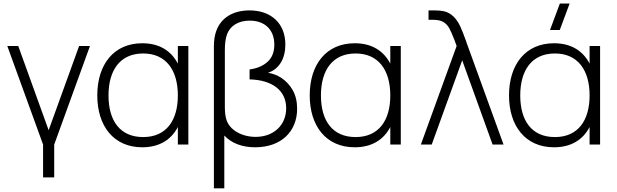

<svg xmlns="http://www.w3.org/2000/svg" viewBox="-20 -792 3378 1052"><path d="M277 180V0L473 -540H413.5L246.5 -78.5L80 -540H20L216 0V180Z M954.5 -540V-443.5C918 -513 854 -555 759.5 -555C604 -555 513 -439.5 513 -269C513 -102 602.5 15 759.5 15C853.5 15 918 -26.5 954.5 -96V0H1012V-540ZM764.5 -499C889.5 -499 954.5 -408 954.5 -269C954.5 -135 893.5 -41 764.5 -41C637.5 -41 574.5 -130.5 574.5 -269C574.5 -405.5 636.5 -499 764.5 -499Z M1152 240H1209V-49.5C1246.5 -9 1304 15 1377.5 15C1523 15 1608 -73.5 1608 -196C1608 -235.5 1600 -270 1583.5 -298.5C1551 -355.5 1498 -386.5 1448 -393C1510 -413 1543.5 -471.5 1543.5 -547.5C1543.5 -665 1464.5 -735 1347 -735C1254.5 -735 1190 -692.5 1165 -622.5C1156.5 -599 1152 -571.5 1152 -540ZM1380.5 -42C1305.5 -42 1237 -79.5 1220 -138C1214.5 -156 1212 -179 1212 -207.5V-516.5C1212 -551 1215.5 -578.5 1222.5 -599.5C1240.5 -653 1288.5 -679 1348 -679C1430.5 -679 1483 -629.5 1483 -548C1483 -506.5 1470.5 -475 1445.5 -453C1420.5 -430.5 1388 -417 1347.5 -411.5V-357C1471.5 -354 1548 -296.5 1548 -199C1548 -105 1478 -42 1380.5 -42Z M2118.5 -540V-443.5C2082 -513 2018 -555 1923.5 -555C1768 -555 1677 -439.5 1677 -269C1677 -102 1766.5 15 1923.5 15C2017.5 15 2082 -26.5 2118.5 -96V0H2176V-540ZM1928.5 -499C2053.5 -499 2118.5 -408 2118.5 -269C2118.5 -135 2057.5 -41 1928.5 -41C1801.5 -41 1738.5 -130.5 1738.5 -269C1738.5 -405.5 1800.5 -499 1928.5 -499Z M2286 0H2345.5L2512.5 -461.5L2679 0H2739L2543 -540C2539.5 -548 2537 -556.5 2534.5 -564.5C2522 -599 2511.5 -626.5 2502 -647C2483 -688 2454 -721 2412 -730.5C2398.5 -733.5 2381 -735 2359.5 -735H2328V-683.5H2353.5C2376.5 -683.5 2395 -679.5 2408.5 -672C2422 -664 2432.5 -653 2441 -638.5C2449 -624 2458.5 -602.5 2470 -573C2473.5 -562.5 2478 -552 2482 -540Z M3101 -772.5H3047.5L2993.5 -627.5H3047ZM3210.5 -540V-443.5C3174 -513 3110 -555 3015.5 -555C2860 -555 2769 -439.5 2769 -269C2769 -102 2858.5 15 3015.5 15C3109.5 15 3174 -26.5 3210.5 -96V0H3268V-540ZM3020.5 -499C3145.5 -499 3210.5 -408 3210.5 -269C3210.5 -135 3149.5 -41 3020.5 -41C2893.5 -41 2830.5 -130.5 2830.5 -269C2830.5 -405.5 2892.5 -499 3020.5 -499Z"/></svg>

Font: Vela Sans Light
Style: Regular
Weight: 300
Designer: Principal design: Mikhail Sharanda - project Manrope.
Design modification: Ravid Balaliev
Foundry: Mikhail Sharanda
Version: Version 1.001